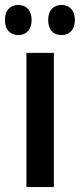

<svg xmlns="http://www.w3.org/2000/svg" viewBox="-47 -757 323 777"><path d="M171 0H60V-543H171ZM-27 -676Q-27 -706 -12 -721.5Q3 -737 27 -737Q51 -737 66 -721Q81 -705 81 -676Q81 -647 66 -631Q51 -615 27 -615Q3 -615 -12 -630.5Q-27 -646 -27 -676ZM148 -676Q148 -706 163 -721.5Q178 -737 202 -737Q226 -737 241 -721Q256 -705 256 -676Q256 -647 241 -631Q226 -615 202 -615Q177 -615 162.5 -631Q148 -647 148 -676Z"/></svg>

Font: Noto Sans Lao ExtraCondensed SemiBold
Style: Regular
Weight: 600
Width: 2
Designer: Monotype Design Team
Foundry: Monotype Imaging Inc.
Version: Version 2.003; ttfautohint (v1.8.4.7-5d5b)